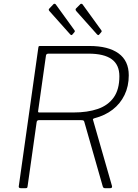

<svg xmlns="http://www.w3.org/2000/svg" viewBox="-20 -982 719 1002"><path d="M564 -13Q568 0 555 0H527Q522 0 519.5 -3Q517 -6 516 -10L420 -346Q419 -351 415.5 -353Q412 -355 402 -355H183Q172 -355 171 -343L124 -10Q123 -4 121.5 -2Q120 0 114 0H88Q82 0 79.5 -3Q77 -6 78 -10L180 -733Q181 -739 182.5 -740.5Q184 -742 189 -742H447Q545 -742 598.5 -703.5Q652 -665 652 -589Q652 -532 630 -486.5Q608 -441 568 -410Q528 -379 473 -365Q469 -364 466.5 -362Q464 -360 465 -358L564 -13ZM363 -395Q437 -395 490.5 -413.5Q544 -432 573.5 -473.5Q603 -515 603 -584Q603 -644 563 -673Q523 -702 442 -702H233Q222 -702 220 -693L179 -403Q178 -399 179.5 -397Q181 -395 185 -395H363ZM260 -961Q262 -963 266 -962Q270 -961 271 -959L368 -825Q370 -823 370.5 -820.5Q371 -818 369 -815L358 -802Q355 -798 352 -799Q349 -800 346 -803L239 -923Q231 -931 237 -937ZM400 -961Q402 -963 406 -962Q410 -961 411 -959L508 -825Q510 -823 510.5 -820Q511 -817 509 -815L498 -802Q495 -798 492 -799Q489 -800 486 -803L379 -923Q371 -932 377 -938Z"/></svg>

Font: Libre Franklin Thin Thin
Style: Italic
Weight: 250
Italic angle: -8°
Version: Version 3.000